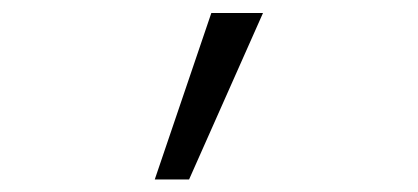

<svg xmlns="http://www.w3.org/2000/svg" viewBox="-20 -725 655 301"><path d="M276.4 -443.6H222.6L311.3 -704.6H392.3Z"/></svg>

Font: Fira Code Fixed Light
Style: Regular
Weight: 300
Monospace: yes
Designer: Carrois Corporate, Edenspiekermann AG, Nikita Prokopov
Foundry: Carrois Corporate, Edenspiekermann AG, Nikita Prokopov
Version: Version 5.002